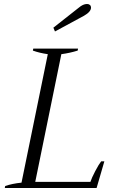

<svg xmlns="http://www.w3.org/2000/svg" viewBox="-20 -944 598 964"><path d="M248 -805 375 -905Q397 -924 417 -924Q426 -924 431.5 -919Q437 -914 437 -906Q437 -885 402 -865L256 -786ZM6 -10Q40 -22 88 -27L220 -672Q178 -678 145 -690L147 -700H372L370 -690Q332 -678 288 -672L157 -31H434Q440 -50 458 -84.5Q476 -119 488 -134H504L465 0H4Z"/></svg>

Font: Trirong Light
Style: Italic
Weight: 300
Italic angle: -12°
Designer: Katatrad Team
Foundry: CadsonDemak
Version: Version 1.001